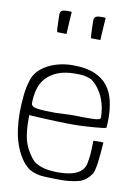

<svg xmlns="http://www.w3.org/2000/svg" viewBox="-87 -812 617 881"><g transform="rotate(10 222.0 -371.5)"><path d="M274 -247Q298 -247 322.5 -248.5Q347 -250 368 -251.5Q389 -253 404 -255Q419 -257 424 -259Q425 -270 425.5 -280.5Q426 -291 426 -302Q426 -346 417 -385Q408 -424 385.5 -453Q363 -482 323.5 -498.5Q284 -515 223 -515Q194 -515 166 -509Q138 -503 114 -491.5Q90 -480 71.5 -463Q53 -446 43 -423Q29 -385 24.5 -342Q20 -299 20 -257Q20 -219 25 -182Q30 -145 41.5 -112Q53 -79 70.5 -52Q88 -25 112 -8Q142 9 180 11Q218 13 261 13Q301 13 337 4.5Q373 -4 394 -34Q401 -40 405.5 -55.5Q410 -71 413 -92.5Q416 -114 418 -139Q420 -164 422 -190Q417 -191 408 -191Q400 -191 392.5 -190.5Q385 -190 379 -190H375V-176Q375 -158 373.5 -135Q372 -112 367 -85Q355 -19 241 -19Q148 -19 116 -60Q99 -82 89.5 -101Q80 -120 75.5 -136.5Q71 -153 69.5 -166Q68 -179 67 -188Q66 -198 65.5 -210Q65 -222 65 -237V-255Q62 -255 78.5 -254Q95 -253 124 -251.5Q153 -250 192 -248.5Q231 -247 274 -247ZM391 -303Q391 -298 389 -295.5Q387 -293 379.5 -291Q372 -289 357 -288.5Q342 -288 315 -288Q305 -288 293 -288.5Q281 -289 267 -289Q240 -289 218 -287.5Q196 -286 179 -286Q129 -286 98.5 -290Q68 -294 68 -311Q68 -345 76.5 -376Q85 -407 105.5 -429.5Q126 -452 159 -465.5Q192 -479 242 -479Q265 -479 279 -477Q293 -475 315 -467Q336 -452 350.5 -432Q365 -412 374 -390Q383 -368 387 -345Q391 -322 391 -303ZM169 -651V-653Q169 -660 170 -676Q171 -692 172 -709.5Q173 -727 174 -740Q175 -753 175 -754Q172 -756 166.5 -756Q161 -756 154 -756Q138 -756 131 -752.5Q124 -749 122 -741.5Q120 -734 121 -721.5Q122 -709 122 -692Q122 -667 125 -652H128L167 -651ZM327 -651V-653Q327 -660 328 -676Q329 -692 330 -709.5Q331 -727 332 -740Q333 -753 333 -754Q330 -756 324.5 -756Q319 -756 312 -756Q296 -756 289 -752.5Q282 -749 280 -741.5Q278 -734 279 -721.5Q280 -709 280 -692Q280 -667 283 -651H286H325Z"/></g></svg>

Font: Londrina Solid Thin
Style: Regular
Weight: 250
Designer: Marcelo Magalhaes
Foundry: Marcelo Magalhães
Version: Version 1.002